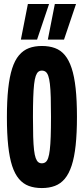

<svg xmlns="http://www.w3.org/2000/svg" viewBox="-20 -943 424 973"><path d="M192.1 -115.4Q203 -115.4 211 -121.4Q219 -127.4 224.1 -142.3Q229.3 -157.2 232.4 -183.7Q235.6 -210.2 237 -251.3Q238.4 -292.5 238.4 -350.5Q238.4 -408.6 237.2 -449.9Q236 -491.2 232.9 -517.6Q229.8 -544 224.6 -558.6Q219.4 -573.2 211.4 -579.2Q203.4 -585.2 192.1 -585.2Q181.6 -585.2 174.1 -579.2Q166.6 -573.2 161.3 -558.4Q156 -543.6 152.9 -516.6Q149.8 -489.5 148.4 -448.2Q147 -407 147 -349Q147 -290.8 148.2 -250.2Q149.4 -209.6 152.5 -183.1Q155.6 -156.6 160.9 -142.1Q166.2 -127.6 173.7 -121.5Q181.2 -115.4 192.1 -115.4ZM192 10Q154.8 10 126 -0.7Q97.2 -11.4 76.1 -36.3Q55 -61.2 41.6 -102.1Q28.2 -143 21.6 -204.2Q15 -265.4 15 -348.6Q15 -432.4 21.6 -493.4Q28.2 -554.4 41.6 -596.1Q55 -637.8 76.3 -663Q97.6 -688.2 126.4 -699.1Q155.2 -710 192.4 -710Q229.7 -710 258.7 -699.3Q287.7 -688.7 308.6 -663.7Q329.4 -638.8 343 -597.7Q356.6 -556.7 363.3 -495.6Q370 -434.6 370 -351.4Q370 -267.7 363.4 -206.7Q356.8 -145.6 343.1 -103.9Q329.4 -62.2 308.4 -37.1Q287.3 -11.9 258.3 -1Q229.3 10 192 10ZM222.4 -742.3 257.9 -922.8H365.3L304.4 -742.3ZM85.8 -742.3 121.3 -922.8H228.7L167.8 -742.3Z"/></svg>

Font: Georama ExtraCondensed Thin
Style: Regular
Weight: 100
Width: 2
Designer: Jean-Baptiste Levee
Foundry: Production Type
Version: Version 1.001